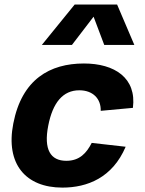

<svg xmlns="http://www.w3.org/2000/svg" viewBox="-20 -842 660 874"><path d="M552 -174 397.5 -191.5C374 -145.5 342.5 -110 282 -110C209.5 -110 178.5 -161.5 199.5 -269.5C220 -375 266.5 -431 341 -431C402.5 -431 440 -393 438.5 -337.5L585 -351C602.5 -487.5 501.5 -553 362 -553C207.5 -553 79.5 -481.5 40.5 -279.5C4.5 -95.5 97 12 264 12C377.5 12 492 -33 552 -174ZM170.5 -637.5H307.5L406 -766L454.5 -637.5H591.5L513 -821.5H320Z"/></svg>

Font: Monaspace Neon ExtraBold
Style: Italic
Weight: 800
Italic angle: -11°
Designer: Riley Cran & the Lettermatic Team
Foundry: Lettermatic
Version: Version 1.200 (Monaspace Neon)